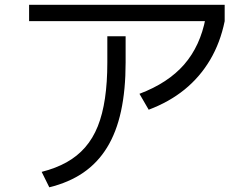

<svg xmlns="http://www.w3.org/2000/svg" viewBox="-20 -742 1040 805"><path d="M154.7 -21.4Q214 -36.4 259.3 -61.7Q304.6 -87 337.1 -124.4Q369.6 -161.7 390 -212.5Q410.3 -263.3 420.1 -329.8Q430 -396.3 430 -480V-590H506.7V-480Q506.7 -365 487.5 -276.5Q468.4 -188 429 -123.8Q389.7 -59.7 329.5 -18.3Q269.4 23 186.7 43.3ZM102 -653.3V-722H922V-653.3ZM564.7 -348.7Q684.6 -394 752.1 -471.5Q819.6 -549 841.9 -666L922 -653.3Q903.7 -563.3 861 -491.1Q818.3 -419 753.9 -366.6Q689.4 -314.3 603.4 -282Z"/></svg>

Font: M PLUS 2 Thin
Style: Regular
Weight: 100
Designer: Coji Morishita
Foundry: UNDERFOREST DESIGN
Version: Version 1.001